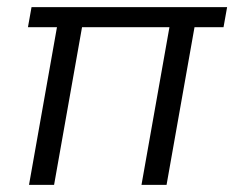

<svg xmlns="http://www.w3.org/2000/svg" viewBox="-20 -516 654 536"><path d="M61 0 139 -440H58L68 -496H614L604 -440H523L445 0H375L453 -440H209L131 0Z"/></svg>

Font: DM Sans 36pt Light
Style: Italic
Weight: 300
Italic angle: -10°
Designer: Colophon Foundry, Jonny Pinhorn
Foundry: Colophon Foundry
Version: Version 4.004;gftools[0.9.30]